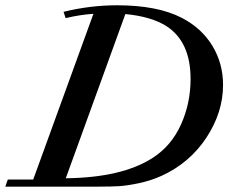

<svg xmlns="http://www.w3.org/2000/svg" viewBox="-51 -696 852 716"><path d="M-31.2 0 -22 -26.4H72.8L297.4 -644.5Q246.1 -641.1 193.8 -628.4L186 -651.9Q285.2 -676.3 385.7 -676.3Q536.1 -676.3 627 -629.4Q700.7 -591.3 740.7 -525.6Q780.8 -460 780.8 -378.9Q780.8 -276.9 718.5 -182.4Q656.2 -87.9 550.8 -40Q512.2 -22.5 467.3 -12.9Q422.4 -3.4 392.1 -1.7Q361.8 0 316.9 0ZM570.3 -598.1Q513.7 -634.3 416.5 -643.6L194.3 -31.2Q404.8 -33.7 518.6 -107.4Q587.9 -151.9 623.8 -231.4Q659.7 -311 659.7 -401.4Q659.7 -540 570.3 -598.1Z"/></svg>

Font: Elstob 18pt SemiBold
Style: Italic
Weight: 600
Italic angle: -20°
Designer: Peter S. Baker
Version: Version 1.015